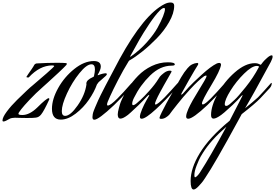

<svg xmlns="http://www.w3.org/2000/svg" viewBox="-85 -940 2208 1541"><path d="M447 -418Q431 -400 384 -356Q337 -312 298 -277L259 -242Q202 -192 154 -141Q106 -90 86 -64L67 -38Q63 -31 63 -26Q63 -17 95 -17Q152 -17 214 -77Q289 -152 306 -152Q311 -152 311 -143Q268 -49 245 -21Q228 1 203 4Q184 7 133 7Q113 7 91 6.5Q69 6 53.5 5.5Q38 5 35 5Q22 5 11.5 7Q1 9 -3 11L-7 13Q-43 35 -57 35Q-65 35 -65 27Q-65 2 -30.5 -44.5Q4 -91 52 -138Q100 -185 131.5 -214.5Q163 -244 175 -253Q229 -298 289.5 -351.5Q350 -405 350 -409Q350 -415 333 -415Q234 -414 146 -319Q145 -318 140 -318Q127 -318 127 -323Q127 -325 140.5 -344Q154 -363 170 -386.5Q186 -410 190 -419Q198 -430 211 -431Q295 -436 370 -436Q421 -436 441 -434Q452 -433 452 -427Q452 -425 447 -418Z M764 -352Q773 -350 773 -346Q773 -340 765 -332Q754 -321 732.5 -303Q711 -285 707 -281L693 -262Q672 -203 628.5 -139.5Q585 -76 522.5 -28Q460 20 403 20Q332 20 332 -67Q332 -144 382 -233.5Q432 -323 511.5 -386.5Q591 -450 668 -450Q724 -450 724 -406Q724 -382 700 -341Q699 -340 699 -338Q699 -336 701 -336Q738 -351 764 -352ZM669 -328Q677 -363 677 -382Q677 -424 649 -424Q610 -424 552 -352Q494 -280 452.5 -190Q411 -100 411 -48Q411 -10 438 -10Q480 -10 538.5 -94Q597 -178 609 -263Q608 -265 608 -269Q608 -298 660 -321Q668 -324 669 -328Z M966 -487Q1037 -537 1093.5 -600.5Q1150 -664 1179.5 -717.5Q1209 -771 1224 -810Q1239 -849 1239 -866Q1239 -876 1232 -876Q1218 -876 1198 -856Q1160 -818 1112 -746Q1064 -674 1034.5 -622.5Q1005 -571 958 -485Q962 -485 966 -487ZM859 -151Q901 -193 970 -272Q973 -275 975 -275Q977 -275 977 -271Q977 -252 962 -234Q888 -152 831 -97Q706 21 672 21Q657 21 657 0Q657 -11 659.5 -24Q662 -37 668 -52.5Q674 -68 678.5 -78.5Q683 -89 691.5 -108.5Q700 -128 703 -135Q731 -198 875 -467Q1072 -826 1237 -908Q1261 -920 1285 -920Q1313 -920 1313 -894Q1313 -834 1272 -762.5Q1231 -691 1172 -631Q1113 -571 1056.5 -526Q1000 -481 959 -458Q953 -456 948 -449Q904 -378 862 -296.5Q820 -215 799 -168L779 -122Q774 -107 774 -102Q774 -93 781 -93Q801 -93 859 -151Z M1166 -63Q1083 13 1052 13Q1038 13 1038 -3Q1038 -23 1055.5 -64Q1073 -105 1091 -136L1109 -167Q1113 -174 1113 -176Q1113 -178 1111 -178Q1107 -178 1096 -167Q1066 -134 1027.5 -96.5Q989 -59 965 -38L942 -18Q903 12 882 12Q860 12 860 -22Q860 -39 869.5 -74Q879 -109 884 -121Q907 -177 941.5 -230Q976 -283 1023 -331.5Q1070 -380 1132.5 -410Q1195 -440 1262 -440Q1318 -440 1318 -423Q1318 -413 1293 -413Q1201 -413 1120.5 -334.5Q1040 -256 990 -154Q976 -126 976 -107Q976 -96 983 -96Q995 -96 1014 -113Q1026 -124 1046.5 -142Q1067 -160 1113 -211Q1159 -262 1186 -306Q1190 -314 1198.5 -325Q1207 -336 1231 -354.5Q1255 -373 1279 -373Q1292 -373 1292 -366Q1292 -364 1289 -359Q1285 -351 1266.5 -319Q1248 -287 1232 -258.5Q1216 -230 1198 -196.5Q1180 -163 1169.5 -139Q1159 -115 1159 -107Q1159 -101 1164 -101Q1179 -101 1237 -159Q1281 -205 1340 -272Q1343 -275 1345 -275Q1347 -275 1347 -271Q1347 -252 1332 -234Q1234 -125 1166 -63Z M1580 -97Q1463 13 1426 13Q1409 13 1409 -5Q1409 -16 1414 -32.5Q1419 -49 1426.5 -65.5Q1434 -82 1441 -96Q1448 -110 1455 -122Q1462 -134 1462 -135Q1477 -162 1507 -210.5Q1537 -259 1555 -290.5Q1573 -322 1573 -329Q1573 -334 1568 -334L1554 -329Q1508 -296 1444 -226.5Q1380 -157 1339 -104L1298 -52Q1285 -33 1275 -21Q1265 -9 1246.5 2.5Q1228 14 1209 14Q1195 14 1195 6Q1195 -2 1214 -40.5Q1233 -79 1252 -114L1271 -148L1369 -320Q1384 -345 1393.5 -358.5Q1403 -372 1420 -392.5Q1437 -413 1456.5 -423Q1476 -433 1498 -435Q1506 -435 1506 -428Q1506 -422 1503 -418Q1480 -382 1432.5 -299Q1385 -216 1372 -191Q1369 -185 1369 -182Q1369 -180 1371 -180Q1373 -180 1381 -186Q1400 -208 1430.5 -241Q1461 -274 1534 -340.5Q1607 -407 1654 -430Q1665 -435 1675 -435Q1689 -435 1689 -419Q1681 -372 1612 -258Q1536 -133 1536 -110Q1536 -102 1543 -102Q1548 -102 1554.5 -105.5Q1561 -109 1569 -115.5Q1577 -122 1582.5 -127Q1588 -132 1597 -140.5Q1606 -149 1608 -151Q1650 -193 1719 -272Q1722 -275 1724 -275Q1726 -275 1726 -271Q1726 -252 1711 -234Q1637 -152 1580 -97Z M1859 -167Q1863 -175 1863 -178L1853 -171Q1822 -135 1781.5 -97Q1741 -59 1716 -38L1691 -18Q1650 12 1629 12Q1609 12 1609 -17Q1609 -89 1662 -187Q1715 -285 1799.5 -359Q1884 -433 1960 -433Q1975 -433 1985.5 -429.5Q1996 -426 2000.5 -423Q2005 -420 2006 -420Q2008 -420 2011 -423Q2017 -431 2026.5 -443Q2036 -455 2059 -475.5Q2082 -496 2096 -496Q2103 -496 2103 -486Q2103 -472 2089 -444Q1982 -247 1959 -206Q1951 -191 1922.5 -141.5Q1894 -92 1882 -71Q1945 -122 1986 -159Q2030 -205 2089 -272Q2092 -275 2094 -275Q2096 -275 2096 -271Q2096 -252 2081 -234Q2037 -186 2005 -152Q1963 -108 1855 -24L1829 24Q1636 379 1563 486Q1556 497 1545 512.5Q1534 528 1509 554.5Q1484 581 1469 581Q1445 581 1445 512Q1445 410 1518 290Q1595 163 1758 29ZM1992 -400Q1993 -401 1993 -404Q1993 -411 1977 -411Q1937 -411 1874 -349Q1811 -287 1765 -213Q1719 -139 1719 -104Q1719 -90 1731 -90Q1742 -90 1759 -104Q1774 -117 1799.5 -140.5Q1825 -164 1887 -241Q1949 -318 1992 -400ZM1543 288Q1535 300 1524 319.5Q1513 339 1494 386.5Q1475 434 1475 466Q1475 483 1481 483Q1486 483 1496 473.5Q1506 464 1513 454L1520 444Q1604 314 1732 77Q1606 186 1543 288Z"/></svg>

Font: Aguafina Script
Style: Regular
Weight: 400
Designer: Angel Koziupa and Alejandro Paul
Foundry: Angel Koziupa and Alejandro Paul
Version: Version 1.000